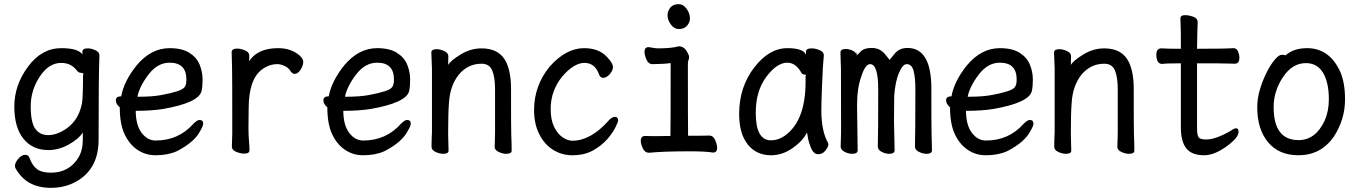

<svg xmlns="http://www.w3.org/2000/svg" viewBox="-20 -724 6540 925"><path d="M213 -73Q243 -73 276 -90Q356 -130 375 -226Q380 -257 380 -361Q382 -365 382 -367Q382 -373 371 -373Q360 -373 352 -382Q324 -421 275 -421Q215 -421 171.5 -355Q128 -289 128 -212Q128 -134 150 -103.5Q172 -73 213 -73ZM377 -462V-475Q377 -491 403 -491Q420 -491 439.5 -482Q459 -473 459 -458Q455 -364 455 -50Q455 94 341 154Q289 181 225 181Q107 181 55 87Q52 81 52 76Q52 60 68 41Q84 22 101 22Q118 22 122 37Q137 76 160 92Q183 108 225 108Q313 108 358 35Q379 -1 379 -51V-86Q361 -56 312.5 -28.5Q264 -1 213 -1Q137 -1 93 -55.5Q49 -110 49 -211Q49 -314 115 -403Q181 -492 275 -492Q356 -492 377 -462Z M650 -258Q715 -258 759.5 -266.5Q804 -275 832.5 -284Q861 -293 869.5 -304.5Q878 -316 878 -341Q878 -422 797 -422Q739 -422 695.5 -365Q652 -308 642 -258ZM730 24Q680 24 641 -3Q602 -30 579.5 -79Q557 -128 557 -207Q538 -223 538 -241Q538 -260 564 -260Q577 -333 639 -410Q708 -492 797 -492Q857 -492 892.5 -469.5Q928 -447 942 -412Q956 -377 956 -340Q956 -306 951 -285Q937 -229 766 -199Q709 -190 634 -190Q634 -122 662 -84.5Q690 -47 730 -47Q840 -47 912 -128Q930 -146 941 -146Q959 -146 959 -128Q959 -118 945 -94Q918 -40 833 4Q789 24 730 24Z M1180 -429Q1221 -492 1320 -492Q1382 -492 1423 -457Q1441 -441 1441 -426Q1441 -408 1428 -388Q1415 -368 1399 -368Q1389 -368 1380 -381Q1370 -398 1350.5 -406.5Q1331 -415 1317 -415Q1277 -415 1243 -390Q1178 -343 1178 -201Q1177 -163 1177 -106Q1177 -75 1179.5 -46Q1182 -17 1182 0Q1182 16 1156 16Q1139 16 1118 7.5Q1097 -1 1097 -18L1099 -81Q1099 -378 1098 -398Q1096 -454 1096 -474Q1098 -490 1122 -490Q1139 -490 1160 -481.5Q1181 -473 1181 -456Q1181 -436 1180 -429Z M1650 -258Q1715 -258 1759.5 -266.5Q1804 -275 1832.5 -284Q1861 -293 1869.5 -304.5Q1878 -316 1878 -341Q1878 -422 1797 -422Q1739 -422 1695.5 -365Q1652 -308 1642 -258ZM1730 24Q1680 24 1641 -3Q1602 -30 1579.5 -79Q1557 -128 1557 -207Q1538 -223 1538 -241Q1538 -260 1564 -260Q1577 -333 1639 -410Q1708 -492 1797 -492Q1857 -492 1892.5 -469.5Q1928 -447 1942 -412Q1956 -377 1956 -340Q1956 -306 1951 -285Q1937 -229 1766 -199Q1709 -190 1634 -190Q1634 -122 1662 -84.5Q1690 -47 1730 -47Q1840 -47 1912 -128Q1930 -146 1941 -146Q1959 -146 1959 -128Q1959 -118 1945 -94Q1918 -40 1833 4Q1789 24 1730 24Z M2419 17Q2402 17 2382.5 8Q2363 -1 2363 -17Q2364 -25 2364 -44.5Q2364 -64 2365 -84V-293Q2365 -352 2351.5 -384.5Q2338 -417 2300 -417Q2234 -417 2190 -364Q2148 -311 2143 -229Q2139 -183 2139 -79Q2139 -56 2141 2Q2141 17 2115 17Q2098 17 2078.5 8Q2059 -1 2059 -17Q2059 -44 2061 -88V-395Q2058 -458 2058 -471Q2058 -487 2084 -487Q2101 -487 2120.5 -478Q2140 -469 2140 -453L2139 -411Q2151 -432 2199 -461.5Q2247 -491 2300 -491Q2387 -491 2419 -424Q2442 -375 2442 -297Q2442 -99 2443 -78Q2445 -33 2445 2Q2445 17 2419 17Z M2737 24Q2687 24 2645 -2Q2603 -28 2578 -77.5Q2553 -127 2553 -194Q2553 -311 2628 -403Q2707 -492 2794 -492Q2865 -492 2904 -450Q2933 -420 2933 -401Q2933 -384 2917.5 -366.5Q2902 -349 2886 -349Q2873 -349 2867 -363Q2847 -421 2796 -421Q2746 -421 2690 -357Q2633 -288 2633 -199Q2633 -147 2649.5 -113Q2666 -79 2690.5 -62.5Q2715 -46 2737 -46Q2826 -46 2912 -143Q2928 -161 2942 -161Q2958 -161 2958 -143Q2958 -137 2945 -110.5Q2932 -84 2905.5 -53.5Q2879 -23 2837.5 0.5Q2796 24 2737 24Z M3250 -584Q3228 -584 3212 -606Q3196 -628 3196 -650Q3196 -671 3209.5 -687.5Q3223 -704 3250 -704Q3272 -704 3288 -681.5Q3304 -659 3304 -636Q3304 -616 3290 -600Q3276 -584 3250 -584ZM3107 12Q3087 12 3077 -9Q3067 -30 3067 -45Q3067 -69 3088 -69L3128 -68L3210 -69Q3211 -110 3211 -420Q3181 -416 3158 -416Q3135 -416 3123 -415Q3104 -415 3094.5 -437Q3085 -459 3085 -474Q3085 -497 3105 -497Q3139 -491 3148 -491Q3216 -491 3250 -501Q3278 -501 3293 -469Q3300 -457 3300 -449Q3300 -441 3297 -434.5Q3294 -428 3294 -416Q3294 -129 3295 -70Q3384 -70 3397 -71Q3416 -71 3425.5 -49Q3435 -27 3435 -12Q3435 11 3415 11Q3380 5 3304 5Q3172 5 3107 12Z M3694 -48Q3734 -48 3770 -77Q3861 -150 3861 -330V-358Q3863 -360 3863 -362Q3863 -365 3854.5 -365Q3846 -365 3841 -373Q3814 -422 3773 -422Q3723 -422 3672 -354Q3621 -286 3621 -180Q3621 -48 3694 -48ZM3695 24Q3624 24 3582.5 -28Q3541 -80 3541 -175Q3541 -304 3613 -398Q3685 -492 3773 -492Q3849 -492 3863 -461V-475Q3863 -491 3891 -491Q3908 -491 3928.5 -482.5Q3949 -474 3949 -458Q3944 -411 3940 -306Q3937 -225 3937 -193Q3937 -93 3969 -36L3971 -29Q3971 -17 3957 1Q3943 19 3922 19Q3902 19 3890.5 -4.5Q3879 -28 3873 -57L3868 -86Q3848 -45 3798.5 -10.5Q3749 24 3695 24Z M4108 -459 4109 -475Q4106 -467 4106 -463Q4107 -461 4108 -459ZM4108 -459Q4112 -460 4127 -476Q4143 -493 4179 -493Q4218 -493 4241.5 -465.5Q4265 -438 4265 -435Q4266 -435 4289 -464Q4312 -493 4352 -493Q4467 -493 4467 -297.5Q4467 -102 4468 -81Q4470 -23 4470 0Q4470 17 4443 17Q4426 17 4407 7.5Q4388 -2 4388 -18Q4390 -82 4390 -293Q4390 -350 4381.5 -382.5Q4373 -415 4348 -415Q4329 -415 4311 -373Q4293 -331 4288 -262Q4287 -228 4287 -142L4290 0Q4290 17 4263 17Q4246 17 4227.5 7.5Q4209 -2 4209 -18Q4211 -82 4211 -293Q4211 -415 4172 -415Q4148 -415 4129 -354Q4109 -299 4109 -215Q4109 -165 4112 0Q4112 17 4085 17Q4068 17 4049 7.5Q4030 -2 4030 -18L4032 -83Q4032 -369 4031.5 -390.5Q4031 -412 4030 -436.5Q4029 -461 4029 -471Q4029 -488 4055 -488Q4071 -488 4090 -479Q4102 -472 4106 -462Q4106 -460 4107 -459Q4108 -456 4108 -453Z M4650 -258Q4715 -258 4759.5 -266.5Q4804 -275 4832.5 -284Q4861 -293 4869.5 -304.5Q4878 -316 4878 -341Q4878 -422 4797 -422Q4739 -422 4695.5 -365Q4652 -308 4642 -258ZM4730 24Q4680 24 4641 -3Q4602 -30 4579.5 -79Q4557 -128 4557 -207Q4538 -223 4538 -241Q4538 -260 4564 -260Q4577 -333 4639 -410Q4708 -492 4797 -492Q4857 -492 4892.5 -469.5Q4928 -447 4942 -412Q4956 -377 4956 -340Q4956 -306 4951 -285Q4937 -229 4766 -199Q4709 -190 4634 -190Q4634 -122 4662 -84.5Q4690 -47 4730 -47Q4840 -47 4912 -128Q4930 -146 4941 -146Q4959 -146 4959 -128Q4959 -118 4945 -94Q4918 -40 4833 4Q4789 24 4730 24Z M5419 17Q5402 17 5382.5 8Q5363 -1 5363 -17Q5364 -25 5364 -44.5Q5364 -64 5365 -84V-293Q5365 -352 5351.5 -384.5Q5338 -417 5300 -417Q5234 -417 5190 -364Q5148 -311 5143 -229Q5139 -183 5139 -79Q5139 -56 5141 2Q5141 17 5115 17Q5098 17 5078.5 8Q5059 -1 5059 -17Q5059 -44 5061 -88V-395Q5058 -458 5058 -471Q5058 -487 5084 -487Q5101 -487 5120.5 -478Q5140 -469 5140 -453L5139 -411Q5151 -432 5199 -461.5Q5247 -491 5300 -491Q5387 -491 5419 -424Q5442 -375 5442 -297Q5442 -99 5443 -78Q5445 -33 5445 2Q5445 17 5419 17Z M5781 24Q5722 24 5695.5 -9Q5669 -42 5669 -110V-419Q5597 -419 5579 -416Q5551 -416 5551 -461Q5551 -491 5575 -491Q5605 -489 5669 -489V-559Q5667 -615 5667 -635Q5667 -651 5689 -651Q5707 -651 5728.5 -643.5Q5750 -636 5750 -617Q5748 -563 5747 -489Q5883 -489 5922 -492Q5938 -492 5944.5 -476Q5951 -460 5951 -446Q5951 -417 5929 -417Q5909 -417 5890 -418Q5871 -419 5747 -419V-108Q5747 -72 5755 -62Q5763 -52 5792 -52Q5836 -52 5908 -93Q5926 -106 5935 -106Q5947 -106 5947 -89Q5947 -61 5891 -20Q5831 24 5781 24Z M6236 -49Q6318 -49 6362 -143Q6382 -189 6382 -245Q6382 -327 6354 -373.5Q6326 -420 6271 -420Q6206 -420 6161 -352.5Q6116 -285 6116 -208Q6116 -49 6236 -49ZM6236 24Q6141 24 6089 -39Q6037 -102 6037 -207Q6037 -251 6050.5 -295Q6064 -339 6082.5 -375.5Q6101 -412 6121 -436Q6141 -460 6155 -460Q6171 -460 6173 -457Q6212 -492 6277 -492Q6386 -492 6438 -376Q6460 -323 6460 -245Q6460 -148 6405 -64Q6342 24 6236 24Z"/></svg>

Font: \eiw{I[½ {O¿rH
Style: Bold
Weight: 700
Designer: LXGW / Fontworks Inc.
Foundry: LXGW / Fontworks Inc.
Version: Version 1.320;February 9, 2024